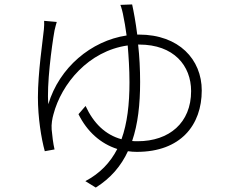

<svg xmlns="http://www.w3.org/2000/svg" viewBox="-20 -798 1040 866"><path d="M608 -597C764 -597 842 -502 842 -387C842 -244 743 -161 601 -161C592 -161 584 -161 576 -162C602 -238 612 -327 612 -428C612 -486 609 -544 603 -597ZM599 -642C592 -698 583 -746 576 -778L523 -776C528 -763 534 -741 537 -722C541 -704 546 -675 551 -638C391 -614 247 -493 198 -328C190 -412 213 -589 226 -661C230 -677 233 -690 236 -699L179 -704C180 -692 179 -681 178 -666C173 -615 151 -471 151 -359C151 -268 166 -174 182 -116L226 -124C220 -148 215 -190 213 -214C211 -238 216 -265 221 -282C257 -420 379 -568 556 -593C560 -545 564 -487 564 -427C564 -328 554 -242 528 -170C455 -190 402 -242 366 -320L334 -283C373 -204 434 -150 509 -126C477 -64 431 -16 365 19L412 48C479 6 526 -49 557 -116C570 -114 584 -113 597 -113C795 -113 890 -234 890 -390C890 -530 787 -642 607 -642Z"/></svg>

Font: Noto Sans T Chinese Light
Style: Regular
Weight: 300
Designer: Ryoko NISHIZUKA (kana & ideographs); Paul D. Hunt (Latin, Greek & Cyrillic); Wenlong ZHANG (bopomofo); Sandoll Communica
Foundry: Adobe Systems Incorporated
Version: Version 1.000;PS 1;hotconv 1.0.78;makeotf.lib2.5.61930